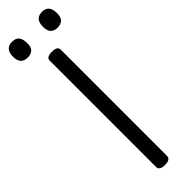

<svg xmlns="http://www.w3.org/2000/svg" viewBox="-373 -1079 1084 1084"><g transform="rotate(-45 169.0 -537.5)"><path d="M169 14Q147 14 136 7Q125 0 125 -14V-863Q125 -877 136 -883.5Q147 -890 169 -890Q191 -890 202 -883.5Q213 -877 213 -863V-14Q213 0 202 7Q191 14 169 14ZM50 -963Q22 -963 8 -978.5Q-6 -994 -6 -1025Q-6 -1057 8 -1073Q22 -1089 50 -1089Q78 -1089 91.5 -1073Q105 -1057 105 -1025Q107 -994 92.5 -978.5Q78 -963 50 -963ZM289 -963Q261 -963 247 -978.5Q233 -994 233 -1025Q233 -1057 247 -1073Q261 -1089 289 -1089Q316 -1089 330 -1073Q344 -1057 344 -1025Q345 -994 330.5 -978.5Q316 -963 289 -963Z"/></g></svg>

Font: Playwrite IT Moderna
Style: Regular
Weight: 400
Designer: Veronika Burian, José Scaglione
Foundry: TypeTogether
Version: Version 1.002